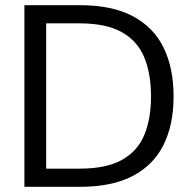

<svg xmlns="http://www.w3.org/2000/svg" viewBox="-20 -720 736 740"><path d="M74 0V-700H289Q412 -700 492 -657.5Q572 -615 610.5 -536.5Q649 -458 649 -348Q649 -240 610.5 -162Q572 -84 492 -42Q412 0 289 0ZM158 -70H287Q389 -70 449.5 -103.5Q510 -137 536 -199.5Q562 -262 562 -348Q562 -436 536 -499Q510 -562 449.5 -596Q389 -630 287 -630H158Z"/></svg>

Font: DM Sans 24pt
Style: Regular
Weight: 400
Designer: Colophon Foundry, Jonny Pinhorn
Foundry: Colophon Foundry
Version: Version 4.004;gftools[0.9.30]